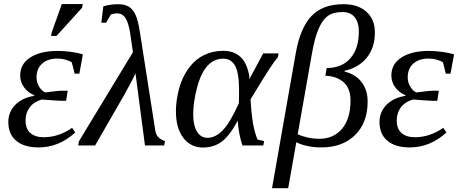

<svg xmlns="http://www.w3.org/2000/svg" viewBox="-20 -725 2284 957"><path d="M268.6 -471.2Q299.8 -471.2 335.2 -466.3Q370.6 -461.4 393.1 -453.6L375.5 -357.9H352.1L337.9 -414.1Q328.1 -421.4 307.9 -427.2Q287.6 -433.1 265.6 -433.1Q218.8 -433.1 190.4 -408.2Q162.1 -383.3 162.1 -339.4Q162.1 -313.5 175.5 -292Q189 -270.5 206.1 -264.2Q264.6 -272.9 292.5 -272.9H317.4L309.6 -222.7H284.2Q267.6 -222.7 188 -229Q148.4 -217.3 127.9 -189.9Q107.4 -162.6 107.4 -124Q107.4 -83 131.3 -62Q155.3 -41 197.8 -41Q272.5 -41 339.4 -87.9L355 -64.5Q273.4 9.8 172.4 9.8Q100.1 9.8 60.8 -23.4Q21.5 -56.6 21.5 -116.7Q21.5 -167.5 56.4 -202.6Q91.3 -237.8 149.9 -247.1L150.9 -250.5Q118.7 -263.7 99.6 -290Q80.6 -316.4 80.6 -349.1Q80.6 -406.2 131.1 -438.7Q181.6 -471.2 268.6 -471.2ZM234.9 -545.9 237.3 -562 288.1 -704.6H392.1L389.2 -686.5L261.7 -545.9Z M564.5 -658.2Q547.4 -658.2 532.2 -652.3L508.8 -611.8H484.9L495.1 -693.8Q533.7 -704.1 568.4 -704.1Q601.6 -704.1 622.3 -691.4Q643.1 -678.7 655.8 -650.6Q668.5 -622.6 677.7 -562.5L754.4 -71.8Q760.7 -35.2 802.2 -22L798.3 0H702.6L655.3 -359.4Q646 -337.9 627 -303Q607.9 -268.1 597.2 -248.5L454.1 0H369.6L373.5 -21L642.6 -464.8L630.4 -548.8Q622.1 -608.4 606.4 -633.3Q590.8 -658.2 564.5 -658.2Z M1296.4 -22 1292.5 0H1188.5Q1180.2 -22.5 1173.3 -57.9Q1166.5 -93.3 1165 -123.5Q1125.5 -49.8 1086.2 -19.8Q1046.9 10.3 992.2 10.3Q930.2 10.3 893.6 -38.1Q856.9 -86.4 856.9 -169.4Q856.9 -225.6 872.6 -283.2Q888.2 -340.8 919.7 -384Q951.2 -427.2 995.1 -449.5Q1039.1 -471.7 1091.8 -471.7Q1203.6 -471.7 1222.7 -343.3L1223.1 -329.1L1230 -343.8L1292 -459H1368.7L1364.7 -439.5Q1346.2 -418 1319.6 -377Q1293 -335.9 1229 -230Q1232.9 -154.8 1241.5 -108.2Q1250 -61.5 1263.7 -29.3ZM1171.4 -279.3Q1171.4 -360.4 1152.1 -396.5Q1132.8 -432.6 1092.3 -432.6Q1046.4 -432.6 1013.7 -396.5Q981 -360.4 961.9 -287.1Q942.9 -213.9 942.9 -154.3Q942.9 -100.6 961.7 -69.3Q980.5 -38.1 1014.2 -38.1Q1054.7 -38.1 1091.3 -76.7Q1127.9 -115.2 1170.9 -211.4L1171.4 -251Z M1692.4 -704.1Q1764.6 -704.1 1806.6 -666.3Q1848.6 -628.4 1848.6 -563Q1848.6 -487.8 1808.3 -437.7Q1768.1 -387.7 1698.2 -372.6L1697.8 -367.7Q1751 -356 1781.7 -316.4Q1812.5 -276.9 1812.5 -218.8Q1812.5 -113.8 1750 -52Q1687.5 9.8 1581.5 9.8Q1543.5 9.8 1510.5 2.4Q1477.5 -4.9 1457 -16.1L1416.5 212.9H1335.9L1454.1 -459.5Q1476.1 -585.4 1532.2 -644.8Q1588.4 -704.1 1692.4 -704.1ZM1687 -665Q1640.1 -665 1613.3 -645Q1586.4 -625 1567.4 -580.1Q1548.3 -535.2 1534.7 -457.5L1463.9 -56.2Q1481 -47.4 1510.5 -40.3Q1540 -33.2 1571.3 -33.2Q1643.1 -33.2 1685.1 -83.5Q1727.1 -133.8 1727.1 -223.1Q1727.1 -284.2 1693.6 -314.5Q1660.2 -344.7 1601.6 -347.7L1608.4 -385.7Q1685.5 -386.7 1727.1 -435.3Q1768.6 -483.9 1768.6 -568.4Q1768.6 -613.8 1747.6 -639.4Q1726.6 -665 1687 -665Z M2118.7 -471.2Q2149.9 -471.2 2185.3 -466.3Q2220.7 -461.4 2243.2 -453.6L2225.6 -357.9H2202.1L2188 -414.1Q2178.2 -421.4 2158 -427.2Q2137.7 -433.1 2115.7 -433.1Q2068.8 -433.1 2040.5 -408.2Q2012.2 -383.3 2012.2 -339.4Q2012.2 -313.5 2025.6 -292Q2039.1 -270.5 2056.2 -264.2Q2114.7 -272.9 2142.6 -272.9H2167.5L2159.7 -222.7H2134.3Q2117.7 -222.7 2038.1 -229Q1998.5 -217.3 1978 -189.9Q1957.5 -162.6 1957.5 -124Q1957.5 -83 1981.4 -62Q2005.4 -41 2047.9 -41Q2122.6 -41 2189.5 -87.9L2205.1 -64.5Q2123.5 9.8 2022.5 9.8Q1950.2 9.8 1910.9 -23.4Q1871.6 -56.6 1871.6 -116.7Q1871.6 -167.5 1906.5 -202.6Q1941.4 -237.8 2000 -247.1L2001 -250.5Q1968.8 -263.7 1949.7 -290Q1930.7 -316.4 1930.7 -349.1Q1930.7 -406.2 1981.2 -438.7Q2031.7 -471.2 2118.7 -471.2Z"/></svg>

Font: Liberation Serif
Style: Italic
Weight: 400
Italic angle: -16.333°
Designer: Steve Matteson
Foundry: Ascender Corporation
Version: Version 2.1.5